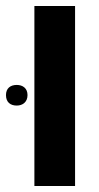

<svg xmlns="http://www.w3.org/2000/svg" viewBox="-56 -622 330 642"><path d="M59 0H195V-602H59ZM-36 -304C-36 -280 -21 -269 0 -269C20 -269 36 -281 36 -304C36 -327 20 -338 0 -338C-21 -338 -36 -327 -36 -304Z"/></svg>

Font: Noto Sans Hebrew ExtraCondensed
Style: Bold
Weight: 700
Width: 2
Designer: Monotype Design Team
Foundry: Monotype Imaging Inc.
Version: Version 2.004